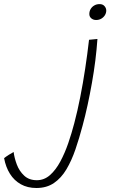

<svg xmlns="http://www.w3.org/2000/svg" viewBox="-244 -690 569 936"><path d="M158.5 -77Q142.5 -16.5 123.8 38.2Q105 93 79.8 135.5Q54.5 178 19 202.2Q-16.5 226.5 -66.5 226.5Q-110 226.5 -142.5 208.2Q-175 190 -195.5 157.2Q-216 124.5 -224 81Q-215.5 74 -201.5 65Q-187.5 56 -177.5 51Q-174 80 -162 112Q-150 144 -126.2 166.2Q-102.5 188.5 -64.5 188.5Q-28.5 188.5 -0.2 163.5Q28 138.5 50 97.5Q72 56.5 88.8 7.8Q105.5 -41 118 -89Q134 -149.5 147.2 -216.8Q160.5 -284 171.2 -354.8Q182 -425.5 190 -496L231 -500Q227.5 -449.5 220.8 -395.2Q214 -341 204.2 -286Q194.5 -231 183 -178Q171.5 -125 158.5 -77ZM241.5 -670Q257 -670 265.5 -660.2Q274 -650.5 274 -638.5Q274 -627 267.8 -616.5Q261.5 -606 250.2 -599.2Q239 -592.5 224.5 -592.5Q211 -592.5 201.2 -600.5Q191.5 -608.5 191.5 -621.5Q191.5 -635.5 198 -646.2Q204.5 -657 215.8 -663.5Q227 -670 241.5 -670Z"/></svg>

Font: Grandstander Thin Thin
Style: Italic
Weight: 250
Italic angle: -15°
Version: Version 1.200